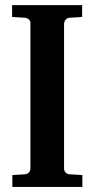

<svg xmlns="http://www.w3.org/2000/svg" viewBox="-20 -738 373 758"><path d="M232.9 -73.2Q232.9 -63.5 239 -57.1Q245.1 -50.8 254.9 -49.8L305.2 -46.9V0H28.8V-46.9L78.1 -49.8Q87.9 -50.8 94 -57.1Q100.1 -63.5 100.1 -73.2V-644.5Q101.1 -654.3 94.5 -660.6Q87.9 -667 78.1 -668L27.8 -670.9V-717.8H304.2V-670.9L254.9 -668Q245.1 -667 239.5 -660.6Q233.9 -654.3 232.9 -644.5Z"/></svg>

Font: Charis SIL
Style: Bold
Weight: 700
Foundry: SIL International
Version: Version 4.112